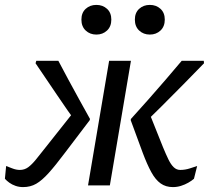

<svg xmlns="http://www.w3.org/2000/svg" viewBox="-35 -756 854 783"><path d="M358 -615Q384 -615 401.5 -631.5Q419 -648 419 -676Q419 -704 401.5 -720Q384 -736 358 -736Q332 -736 314.5 -720Q297 -704 297 -676Q297 -648 314.5 -631.5Q332 -615 358 -615ZM576 -615Q602 -615 619.5 -631.5Q637 -648 637 -676Q637 -704 619.5 -720Q602 -736 576 -736Q550 -736 532.5 -720Q515 -704 515 -676Q515 -648 532.5 -631.5Q550 -615 576 -615ZM630 -155 576 -290 534 -234Q576 -275 622 -320.5Q668 -366 713 -412Q758 -458 797 -498L796 -508H706Q676 -472 640.5 -431Q605 -390 568.5 -348.5Q532 -307 499 -271L498 -266L547 -133Q565 -85 582 -54Q599 -23 620 -8Q641 7 670 7Q687 7 703 2Q719 -3 733 -11Q747 -19 756 -27L769 -79Q760 -76 740 -69.5Q720 -63 700 -63Q685 -63 673.5 -74Q662 -85 652 -105.5Q642 -126 630 -155ZM324 0H413L499 -508H410ZM151 -155Q129 -127 112 -106Q95 -85 80 -74Q65 -63 46 -63Q31 -63 14.5 -69.5Q-2 -76 -10 -79L-15 -27Q-8 -19 3 -11Q14 -3 28.5 2Q43 7 59 7Q89 7 112.5 -6.5Q136 -20 163.5 -50.5Q191 -81 230 -133L331 -266L332 -271Q312 -307 289 -348.5Q266 -390 244 -431Q222 -472 203 -508H113L110 -498Q130 -468 152 -436Q174 -404 196 -371Q218 -338 240.5 -306Q263 -274 285 -244L258 -290Z"/></svg>

Font: Roboto Serif 20pt
Style: Italic
Weight: 400
Italic angle: -10°
Designer: Greg Gazdowicz
Foundry: Commercial Type
Version: Version 1.008